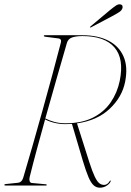

<svg xmlns="http://www.w3.org/2000/svg" viewBox="-22 -864 608 894"><path d="M493.5 -22Q493 -13 477.8 -1.5Q462.5 10 443 10Q427 10 414.5 -0.8Q402 -11.5 390.2 -38.8Q378.5 -66 363.5 -116L313 -287Q298.5 -286 283.5 -286Q256 -286 231.2 -292Q206.5 -298 188 -308Q168 -236 149.2 -167Q130.5 -98 116 -39Q113.5 -28.5 116 -20.8Q118.5 -13 126 -12L191.5 -6Q195.5 -6 195.5 -3Q195.5 0 192.5 0H3.5Q-1.5 0 -1.5 -3Q-1.5 -7 4.5 -7L62 -13Q79 -14.5 86 -36Q106.5 -104.5 129.5 -185Q152.5 -265.5 176.2 -350.5Q200 -435.5 222 -517Q244 -598.5 262 -668Q263.5 -676.5 259.8 -680.5Q256 -684.5 250.5 -685L188.5 -693Q182 -694 182 -697Q182 -700 186 -700H362Q433 -700 482.5 -674.8Q532 -649.5 553.2 -601Q574.5 -552.5 560.5 -482.5Q546.5 -412 488.8 -357.5Q431 -303 336.5 -289.5L393.5 -110Q408 -65 419 -42Q430 -19 440.2 -11Q450.5 -3 462.5 -3Q478.5 -3 489 -21Q491.5 -24 492.5 -24Q493.5 -24 493.5 -22ZM289.5 -664Q267.5 -588 241.2 -496.5Q215 -405 189 -312.5Q208.5 -302.5 232 -296.2Q255.5 -290 283.5 -290Q358.5 -290 410.5 -316.2Q462.5 -342.5 493.2 -387.2Q524 -432 535.5 -487.5Q556.5 -590.5 511 -643.2Q465.5 -696 362 -696Q332 -696 313.5 -689.5Q295 -683 289.5 -664ZM489.5 -816.5Q506 -830 517.5 -837.8Q529 -845.5 538.5 -843.5Q546.5 -842 548.2 -836.2Q550 -830.5 547.5 -824Q543.5 -814.5 532.8 -807.5Q522 -800.5 507.5 -792.5L402.5 -737Q398 -735 397 -736.5Q396.5 -738.5 400 -741.5Z"/></svg>

Font: Fraunces 144pt S000 Thin
Style: Italic
Weight: 100
Italic angle: -16°
Version: Version 1.000; ttfautohint (v1.8.3)